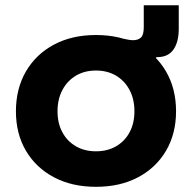

<svg xmlns="http://www.w3.org/2000/svg" viewBox="-20 -695 726 726"><path d="M343 11.4Q251.7 11.4 183.6 -24.9Q115.5 -61.1 77.8 -125.4Q40.2 -189.7 40.2 -274.2Q40.2 -359.4 77.8 -424.4Q115.5 -489.5 183.5 -526Q251.6 -562.6 342.9 -562.6Q434.2 -562.6 502.3 -526Q570.3 -489.5 608 -424.4Q645.7 -359.4 645.7 -274.2Q645.7 -189.7 608.1 -125.4Q570.5 -61.1 502.5 -24.9Q434.4 11.4 343 11.4ZM342.9 -122.9Q386.1 -122.9 418.8 -141.8Q451.5 -160.6 469.9 -194.6Q488.3 -228.6 488.3 -274.3Q488.3 -320 469.9 -354.7Q451.5 -389.5 418.8 -408.9Q386.1 -428.3 342.9 -428.3Q299.8 -428.3 267.1 -408.9Q234.4 -389.5 216 -354.7Q197.5 -320 197.5 -274.3Q197.5 -228.6 216 -194.6Q234.4 -160.6 267.1 -141.8Q299.8 -122.9 342.9 -122.9ZM655.9 -675.1V-585.4Q655.9 -536.3 635.9 -507.7Q615.9 -479 574.8 -479Q574.3 -479 573.6 -479Q572.8 -479 571.8 -479L533.2 -429.6L430.5 -552.5Q454.7 -546.6 465.5 -544.8Q476.4 -543 482.7 -543Q502.7 -543 513.1 -553.2Q523.6 -563.5 523.6 -591.6V-675.1Z"/></svg>

Font: Hepta Slab ExtraLight
Style: Regular
Weight: 200
Designer: Michael LaGattuta
Foundry: Michael LaGattuta
Version: Version 1.100